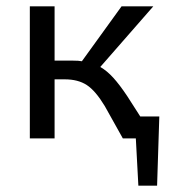

<svg xmlns="http://www.w3.org/2000/svg" viewBox="-20 -436 546 605"><path d="M482 -69 475 149H416L408 0H367L310 -102Q281 -150 253.5 -168Q226 -186 184 -186H152V0H74V-416H152V-245H209Q229 -245 238 -243L363 -416H463L296 -225Q317 -213 337 -191Q357 -169 381 -133L422 -69Z"/></svg>

Font: Ysabeau Medium
Style: Regular
Weight: 500
Designer: Christian Thalmann (Catharsis Fonts)
Version: Version 0.003